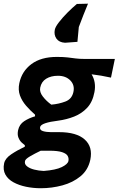

<svg xmlns="http://www.w3.org/2000/svg" viewBox="-42 -820 645 1044"><path d="M180 203.5Q138.5 203.5 99.8 195.5Q61 187.5 31.2 171.2Q1.5 155 -12.8 129.2Q-27 103.5 -19.5 67.5Q-13.5 41 18.8 19.2Q51 -2.5 93 -22.5V-30.5Q86.5 -35 75.8 -45Q65 -55 58.2 -71.8Q51.5 -88.5 56.5 -112.5Q63.5 -144 89.5 -161Q115.5 -178 148.5 -187.5V-196.5Q122 -219.5 99.8 -245.2Q77.5 -271 66.5 -301Q55.5 -331 63 -367.5Q76.5 -432.5 128.8 -471.5Q181 -510.5 267 -510.5Q302.5 -510.5 325.5 -507.8Q348.5 -505 369.5 -502.2Q390.5 -499.5 420 -499.5H582.5L561.5 -398Q534.5 -404 508.2 -408.5Q482 -413 456 -416Q482 -373 471.5 -319Q461.5 -265.5 432 -234Q402.5 -202.5 361.2 -186.2Q320 -170 275 -164Q229.5 -158.5 203.8 -149.8Q178 -141 176 -128.5Q173 -113 191.2 -107.2Q209.5 -101.5 234.5 -101.5H279Q374.5 -101.5 419 -61.2Q463.5 -21 449 49Q437 104.5 395.8 138.5Q354.5 172.5 297.2 188Q240 203.5 180 203.5ZM237 -251Q278 -254.5 313.2 -267.8Q348.5 -281 357 -319Q365.5 -356.5 340.8 -382.2Q316 -408 273 -408Q235.5 -408 209.2 -392Q183 -376 176.5 -343Q172 -319.5 191.2 -294.8Q210.5 -270 237 -251ZM196 109.5Q261.5 104.5 294 88.5Q326.5 72.5 330 55.5Q333 41 326.2 28.2Q319.5 15.5 296 7.5Q272.5 -0.5 226 -0.5H179.5Q146 15.5 121 30.2Q96 45 94 55.5Q90 72.5 104.8 84.2Q119.5 96 144.2 102.2Q169 108.5 196 109.5ZM311.5 -587.5Q279 -589.5 264.8 -610Q250.5 -630.5 256 -658.5Q259 -674 278.8 -699.5Q298.5 -725 325.2 -751.8Q352 -778.5 376 -798.5L436.5 -800Q423 -767.5 411 -737Q399 -706.5 386.5 -673Q384.5 -653.5 382.8 -633Q381 -612.5 379 -592.5Z"/></svg>

Font: Commissioner Loud SemiBold
Style: Italic
Weight: 600
Italic angle: -12°
Designer: Kostas Bartsokas
Foundry: Kostas Bartsokas
Version: Version 1.000; ttfautohint (v1.8.3)